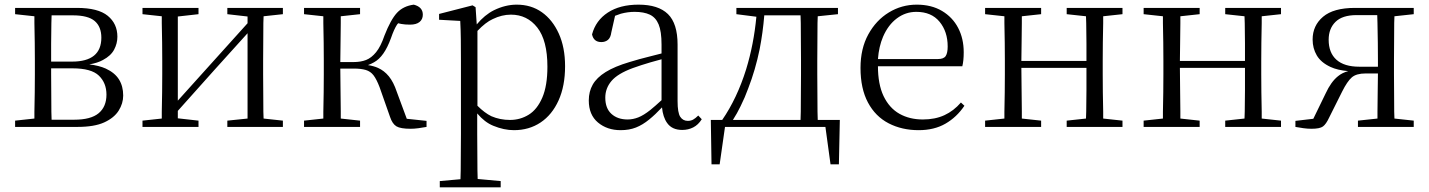

<svg xmlns="http://www.w3.org/2000/svg" viewBox="-20 -546 6147 826"><path d="M45 0V-27L128 -36Q128 -49 128 -65Q129 -106 129.5 -149.5Q130 -193 130 -227V-285Q130 -319 129.5 -362.5Q129 -406 128 -447Q128 -463 128 -476L45 -485V-512H311Q402 -512 443.5 -478Q485 -444 485 -388Q485 -359 471 -332.5Q457 -306 423 -288Q400 -275 364 -269Q406 -264 435 -251Q474 -233 492 -204Q510 -175 510 -135Q510 -101 490.5 -70Q471 -39 428.5 -19.5Q386 0 313 0ZM202 -31H299Q371 -31 404.5 -59Q438 -87 438 -139Q438 -189 405.5 -220.5Q373 -252 292 -252H200V-227Q200 -193 200.5 -149.5Q201 -106 201 -65Q202 -46 202 -31ZM200 -281H290Q416 -281 416 -384Q416 -431 387.5 -455.5Q359 -480 293 -480H202Q202 -465 201 -446Q201 -405 200 -358Q200 -317 200 -281Z M593 0V-27L676 -36Q676 -49 676 -65Q677 -106 677.5 -149.5Q678 -193 678 -227V-285Q678 -319 677.5 -362.5Q677 -406 676 -447Q676 -463 676 -476L593 -485V-512H834V-485L745 -475V-113L881 -264L1045 -446V-475L958 -485V-512H1197V-485L1114 -476Q1114 -463 1113 -447Q1113 -406 1112.5 -362.5Q1112 -319 1112 -285V-227Q1112 -193 1112.5 -149.5Q1113 -106 1113 -65Q1114 -49 1114 -36L1197 -27V0H958V-27L1045 -36V-403L905 -248L745 -69V-37L834 -27V0Z M1288 0V-27L1371 -36Q1371 -49 1371 -65Q1372 -106 1372.5 -149.5Q1373 -193 1373 -227V-285Q1373 -319 1372.5 -362.5Q1372 -406 1371 -447Q1371 -463 1371 -476L1288 -485V-512H1529V-485L1446 -476Q1446 -462 1446 -446Q1445 -405 1445 -359Q1444 -316 1444 -279H1501Q1532 -279 1555 -288Q1578 -297 1598 -321.5Q1618 -346 1634 -393Q1661 -462 1688 -491Q1715 -520 1760 -526Q1799 -516 1799 -483Q1799 -463 1785 -451.5Q1771 -440 1744 -440Q1722 -440 1706 -443Q1699 -445 1693 -446Q1690 -443 1688 -440Q1675 -420 1662 -382Q1647 -341 1629 -315.5Q1611 -290 1589 -278Q1577 -271 1563 -266Q1588 -262 1606 -254Q1633 -242 1653 -217.5Q1673 -193 1687 -151L1730 -35L1815 -26V0Q1799 3 1780.5 5.5Q1762 8 1747 8Q1703 8 1685.5 -2.5Q1668 -13 1658 -43L1613 -171Q1600 -205 1587 -222Q1574 -239 1553.5 -245Q1533 -251 1502 -251H1444Q1444 -205 1445 -158Q1445 -108 1446 -66Q1446 -50 1446 -36L1529 -27V0Z M1872 260V233L1961 225Q1961 207 1962 188Q1962 148 1962.5 106.5Q1963 65 1963 30V-282Q1963 -334 1962.5 -376.5Q1962 -419 1960 -456L1869 -461V-486L2013 -523L2026 -515L2031 -441Q2065 -482 2105 -502Q2154 -526 2203 -526Q2265 -526 2311 -493.5Q2357 -461 2384 -401.5Q2411 -342 2411 -261Q2411 -176 2383 -114Q2355 -52 2305.5 -19Q2256 14 2191 14Q2148 14 2102 -5Q2065 -20 2033 -58V30Q2033 64 2033.5 105.5Q2034 147 2034 187Q2034 207 2035 224L2134 233V260ZM2034 -91Q2065 -60 2094 -46Q2131 -30 2174 -30Q2218 -30 2254.5 -52.5Q2291 -75 2313 -126Q2335 -177 2335 -259Q2335 -372 2291.5 -427.5Q2248 -483 2178 -483Q2139 -483 2100 -464Q2069 -450 2034 -413Z M2650 14Q2592 14 2552.5 -19Q2513 -52 2513 -114Q2513 -152 2530 -182Q2547 -212 2585.5 -236Q2624 -260 2688 -279Q2730 -292 2775 -303Q2802 -310 2826 -316V-354Q2826 -411 2813.5 -441Q2801 -471 2775.5 -483Q2750 -495 2710 -495Q2681 -495 2651 -487Q2639 -483 2626 -478L2610 -407Q2607 -384 2595.5 -374.5Q2584 -365 2567 -365Q2534 -365 2527 -398Q2543 -458 2595 -492Q2647 -526 2727 -526Q2812 -526 2853.5 -485.5Q2895 -445 2895 -354V-111Q2895 -61 2906.5 -43.5Q2918 -26 2939 -26Q2952 -26 2962 -31.5Q2972 -37 2984 -49L2999 -33Q2984 -9 2962.5 2Q2941 13 2915 13Q2871 13 2850 -17Q2832 -42 2828 -84Q2799 -53 2773 -32Q2745 -9 2716 2.5Q2687 14 2650 14ZM2826 -291Q2803 -285 2779 -278Q2738 -266 2702 -253Q2637 -229 2610.5 -197.5Q2584 -166 2584 -126Q2584 -80 2610.5 -56Q2637 -32 2680 -32Q2703 -32 2726 -41Q2749 -50 2778 -73Q2799 -90 2826 -115Z M3423 0H3099L3076 161H3041L3038 -30H3087Q3151 -123 3190 -248Q3223 -356 3234 -474L3148 -485V-512H3585V-485L3498 -476Q3498 -463 3497 -447Q3497 -406 3496.5 -362.5Q3496 -319 3496 -285V-227Q3496 -193 3496.5 -149.5Q3497 -106 3497 -65Q3498 -46 3498 -30H3593L3589 161H3553L3531 0ZM3424 -30Q3425 -46 3425 -65Q3425 -106 3425.5 -149.5Q3426 -193 3426 -227V-285Q3426 -319 3425.5 -362.5Q3425 -406 3425 -447Q3425 -465 3424 -480H3268Q3262 -406 3248 -334Q3230 -246 3199 -166Q3185 -127 3166 -89Q3151 -58 3133 -30Z M3932 14Q3860 14 3803 -15.5Q3746 -45 3714 -105Q3682 -165 3682 -254Q3682 -337 3715.5 -398Q3749 -459 3804 -492.5Q3859 -526 3924 -526Q3987 -526 4032.5 -499Q4078 -472 4102 -426Q4126 -380 4126 -321Q4126 -285 4120 -261H3757Q3757 -184 3781 -133Q3806 -81 3849.5 -56.5Q3893 -32 3950 -32Q4003 -32 4043 -50.5Q4083 -69 4114 -105L4129 -91Q4096 -42 4047.5 -14Q3999 14 3932 14ZM3757 -292H4015Q4040 -292 4048.5 -305Q4057 -318 4057 -346Q4057 -410 4022 -452.5Q3987 -495 3922 -495Q3876 -495 3838.5 -467Q3801 -439 3779 -388Q3761 -346 3757 -292Z M4218 0V-27L4301 -36Q4301 -49 4301 -65Q4302 -106 4302.5 -149.5Q4303 -193 4303 -227V-285Q4303 -319 4302.5 -362.5Q4302 -406 4301 -447Q4301 -463 4301 -476L4218 -485V-512H4459V-485L4376 -476Q4376 -462 4376 -446Q4375 -405 4375 -360Q4375 -319 4374 -284H4654Q4654 -319 4654 -360Q4653 -405 4653 -446Q4653 -463 4652 -476L4569 -485V-512H4809V-485L4726 -476Q4726 -463 4726 -447Q4725 -406 4724.5 -362.5Q4724 -319 4724 -285V-227Q4724 -193 4724.5 -149.5Q4725 -106 4726 -65Q4726 -49 4726 -36L4809 -27V0H4569V-27L4652 -36Q4653 -49 4653 -66Q4653 -108 4654 -158Q4654 -206 4654 -254H4374Q4374 -206 4375 -158Q4375 -108 4376 -66Q4376 -50 4376 -36L4459 -27V0Z M4900 0V-27L4983 -36Q4983 -49 4983 -65Q4984 -106 4984.5 -149.5Q4985 -193 4985 -227V-285Q4985 -319 4984.5 -362.5Q4984 -406 4983 -447Q4983 -463 4983 -476L4900 -485V-512H5141V-485L5058 -476Q5058 -462 5058 -446Q5057 -405 5057 -360Q5057 -319 5056 -284H5336Q5336 -319 5336 -360Q5335 -405 5335 -446Q5335 -463 5334 -476L5251 -485V-512H5491V-485L5408 -476Q5408 -463 5408 -447Q5407 -406 5406.5 -362.5Q5406 -319 5406 -285V-227Q5406 -193 5406.5 -149.5Q5407 -106 5408 -65Q5408 -49 5408 -36L5491 -27V0H5251V-27L5334 -36Q5335 -49 5335 -66Q5335 -108 5336 -158Q5336 -206 5336 -254H5056Q5056 -206 5057 -158Q5057 -108 5058 -66Q5058 -50 5058 -36L5141 -27V0Z M5809 -512H6062V-485L5979 -476Q5978 -463 5978 -447Q5978 -406 5977.5 -362.5Q5977 -319 5977 -285V-227Q5977 -193 5977.5 -149.5Q5978 -106 5978 -65Q5978 -49 5979 -36L6062 -27V0H5822V-27L5906 -36Q5906 -49 5906 -65Q5907 -107 5907 -153Q5907 -194 5908 -230H5855Q5815 -230 5795.5 -213Q5776 -196 5754 -152L5698 -40Q5685 -12 5671.5 -2Q5658 8 5622 8Q5605 8 5587.5 5.5Q5570 3 5553 0V-26L5630 -35L5683 -144Q5706 -194 5736 -218Q5754 -233 5780 -240Q5734 -244 5704 -258Q5663 -277 5645 -307.5Q5627 -338 5627 -376Q5627 -436 5672 -474Q5717 -512 5809 -512ZM5905 -481H5816Q5755 -481 5725.5 -452Q5696 -423 5696 -375Q5696 -319 5729.5 -289Q5763 -259 5828 -259H5908V-285Q5908 -319 5907.5 -362.5Q5907 -406 5906 -447Q5906 -466 5905 -481Z"/></svg>

Font: Early Summer Mincho Light
Style: Regular
Weight: 300
Designer: GuiWonder
Version: Version 1.002